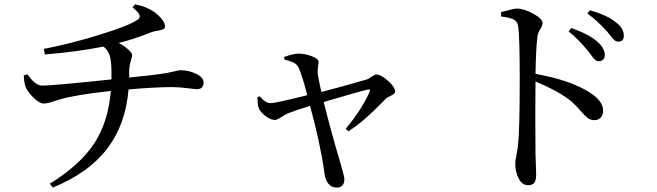

<svg xmlns="http://www.w3.org/2000/svg" viewBox="-20 -803 3010 879"><path d="M586.9 -769.5 598.6 -783.2Q653.3 -772.5 691.4 -744.1Q735.4 -709 735.4 -681.6Q735.4 -672.9 726.6 -668.9Q717.8 -665 700.2 -662.1Q682.6 -659.2 674.8 -656.2Q592.8 -623 523.4 -606.4Q547.9 -593.8 566.4 -577.1Q585 -560.5 585 -550.8Q585 -543 578.1 -521.5Q571.3 -500 571.3 -474.6V-448.2Q682.6 -459 717.8 -464.8Q745.1 -468.8 764.2 -473.1Q783.2 -477.5 792 -479.5Q800.8 -481.4 807.6 -481.4Q844.7 -481.4 878.4 -464.8Q912.1 -448.2 912.1 -425.8Q912.1 -394.5 879.9 -394.5Q875 -394.5 836.4 -399.4Q797.9 -404.3 767.6 -404.3Q693.4 -404.3 568.4 -393.6Q555.7 -234.4 471.2 -123Q386.7 -11.7 221.7 55.7L208 38.1Q346.7 -47.9 411.1 -146Q475.6 -244.1 487.3 -386.7Q327.1 -369.1 256.8 -348.6Q251 -347.7 223.6 -338.4Q196.3 -329.1 180.7 -329.1Q161.1 -329.1 134.8 -354.5Q108.4 -379.9 98.6 -402.3Q89.8 -422.9 88.9 -458L105.5 -462.9Q120.1 -443.4 128.4 -434.6Q136.7 -425.8 148.9 -418.5Q161.1 -411.1 173.8 -411.1Q222.7 -411.1 490.2 -439.5V-484.4Q489.3 -525.4 482.4 -548.3Q475.6 -571.3 454.1 -589.8Q331.1 -565.4 185.5 -553.7L180.7 -579.1Q306.6 -603.5 439.9 -645Q573.2 -686.5 608.4 -711.9Q623 -720.7 618.7 -733.9Q614.3 -747.1 586.9 -769.5Z M1283.2 -529.3 1280.3 -542Q1323.2 -557.6 1346.7 -557.6Q1375 -557.6 1406.7 -545.9Q1438.5 -534.2 1438.5 -519.5Q1438.5 -514.6 1436 -497.1Q1433.6 -479.5 1434.6 -466.8Q1438.5 -438.5 1451.2 -381.8Q1552.7 -408.2 1660.2 -439.5Q1668 -442.4 1682.1 -452.1Q1696.3 -461.9 1702.1 -461.9Q1724.6 -461.9 1756.8 -432.6Q1789.1 -403.3 1789.1 -383.8Q1789.1 -374 1769.5 -364.7Q1750 -355.5 1746.1 -350.6Q1741.2 -345.7 1722.7 -327.1Q1704.1 -308.6 1691.4 -296.4Q1678.7 -284.2 1658.7 -266.1Q1638.7 -248 1617.7 -231.9Q1596.7 -215.8 1575.2 -202.1L1562.5 -212.9Q1636.7 -302.7 1671.9 -381.8Q1674.8 -389.6 1672.9 -392.1Q1670.9 -394.5 1662.1 -392.6Q1620.1 -382.8 1461.9 -335.9Q1500 -184.6 1538.1 -57.6Q1556.6 5.9 1556.6 16.6Q1556.6 55.7 1521.5 55.7Q1498 55.7 1483.4 38.1Q1468.8 20.5 1465.8 -7.8Q1447.3 -143.6 1399.4 -318.4Q1334 -297.9 1300.8 -285.2Q1287.1 -279.3 1267.6 -266.6Q1248 -253.9 1238.3 -253.9Q1218.8 -253.9 1195.8 -271.5Q1172.9 -289.1 1164.1 -308.6Q1160.2 -319.3 1158.2 -357.4L1168.9 -362.3Q1169.9 -361.3 1176.8 -354Q1183.6 -346.7 1186 -344.7Q1188.5 -342.8 1194.8 -338.4Q1201.2 -334 1207 -332.5Q1212.9 -331.1 1219.7 -331.1Q1238.3 -330.1 1386.7 -367.2Q1361.3 -465.8 1345.7 -496.1Q1334 -519.5 1283.2 -529.3Z M2274.4 -727.5 2273.4 -747.1Q2331.1 -763.7 2344.7 -763.7Q2378.9 -763.7 2421.4 -740.2Q2463.9 -716.8 2463.9 -697.3Q2463.9 -685.5 2453.1 -668.9Q2442.4 -652.3 2440.4 -634.8Q2433.6 -583 2431.6 -464.8Q2589.8 -436.5 2679.7 -379.9Q2741.2 -340.8 2741.2 -295.9Q2741.2 -277.3 2730.5 -265.1Q2719.7 -252.9 2701.2 -252.9Q2682.6 -252.9 2669.4 -263.7Q2656.2 -274.4 2633.3 -300.8Q2610.4 -327.1 2585.9 -346.7Q2525.4 -391.6 2431.6 -429.7Q2429.7 -283.2 2431.6 -95.7Q2432.6 -71.3 2433.6 -40.5Q2434.6 -9.8 2434.6 -2.9Q2434.6 22.5 2426.3 33.7Q2418 44.9 2397.5 44.9Q2370.1 44.9 2354.5 14.2Q2338.9 -16.6 2338.9 -54.7Q2338.9 -66.4 2344.2 -92.3Q2349.6 -118.2 2351.6 -137.7Q2359.4 -211.9 2359.4 -439.5Q2359.4 -632.8 2352.5 -681.6Q2349.6 -704.1 2332 -713.4Q2314.5 -722.7 2274.4 -727.5ZM2583 -659.2 2595.7 -674.8Q2677.7 -645.5 2714.8 -612.3Q2749 -582 2749 -550.8Q2749 -538.1 2741.2 -530.3Q2733.4 -522.5 2720.7 -522.5Q2717.8 -522.5 2714.4 -523.4Q2710.9 -524.4 2707.5 -526.9Q2704.1 -529.3 2701.7 -531.7Q2699.2 -534.2 2695.3 -539.1Q2691.4 -543.9 2689 -547.4Q2686.5 -550.8 2681.6 -557.1Q2676.8 -563.5 2673.8 -567.4Q2625 -627 2583 -659.2ZM2668.9 -741.2 2680.7 -755.9Q2760.7 -733.4 2798.8 -701.2Q2835.9 -674.8 2835.9 -638.7Q2835.9 -612.3 2809.6 -612.3Q2804.7 -612.3 2800.3 -614.3Q2795.9 -616.2 2791 -621.1Q2786.1 -626 2782.2 -630.4Q2778.3 -634.8 2771.5 -643.6Q2764.6 -652.3 2759.8 -658.2Q2711.9 -710.9 2668.9 -741.2Z"/></svg>

Font: GenYoMin TW TTF Medium
Style: Regular
Weight: 500
Version: Version 1.300